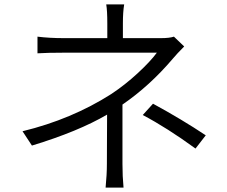

<svg xmlns="http://www.w3.org/2000/svg" viewBox="-20 -818 1040 878"><path d="M540 -339.8V-68.4Q540 -11.7 544.9 40H462.9Q468.8 -20.5 468.8 -68.4Q468.8 -96.7 469.2 -177.2Q469.7 -257.8 469.7 -293.9Q337.9 -216.8 126 -152.3L83 -217.8Q307.6 -272.5 488.3 -387.7Q551.8 -429.7 609.9 -483.4Q668 -537.1 697.3 -577.1H272.5Q197.3 -577.1 151.4 -574.2V-650.4Q206.1 -643.6 271.5 -643.6H470.7V-710.9Q470.7 -769.5 465.8 -797.9H547.9Q542 -763.7 542 -710.9V-643.6H715.8Q754.9 -643.6 775.4 -650.4L822.3 -605.5Q789.1 -572.3 769.5 -548.8Q665 -425.8 540 -339.8ZM632.8 -292 679.7 -343.8Q812.5 -271.5 920.9 -199.2L874 -138.7Q744.1 -233.4 632.8 -292Z"/></svg>

Font: Gen Shin Gothic Monospace Normal
Style: Regular
Weight: 350
Designer: [Source Han Sans]
Ryoko NISHIZUKA  (kana & ideographs); Paul D. Hunt (Latin, Greek & Cyrillic); Wenlong ZHANG  (bopomofo
Version: Version 1.002.20150607